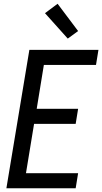

<svg xmlns="http://www.w3.org/2000/svg" viewBox="-20 -1000 543 1020"><path d="M14 0 136 -735H503L490 -655H213L175 -422H395L382 -342H161L118 -80H395L382 0ZM340 -795 219 -930 286 -980 395 -835Z"/></svg>

Font: Iosevka SS04 Medium Oblique
Style: Regular
Weight: 500
Italic angle: -9°
Monospace: yes
Designer: Belleve Invis
Foundry: Belleve Invis
Version: Version 19.0.0; ttfautohint (v1.8.4)